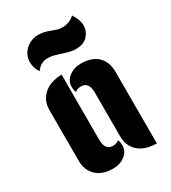

<svg xmlns="http://www.w3.org/2000/svg" viewBox="-179 -819 810 910"><g transform="rotate(-30 226.0 -363.5)"><path d="M273 -352Q273 -364 271.5 -375Q270 -386 265.5 -394.5Q261 -403 252.5 -408.5Q244 -414 229 -414Q221 -414 212.5 -411.5Q204 -409 197 -403Q193 -411 192 -418.5Q191 -426 191 -434Q191 -466 218 -487Q245 -508 283 -508Q343 -508 375 -477.5Q407 -447 407 -390V0Q384 0 360.5 -5.5Q337 -11 317.5 -24.5Q298 -38 285.5 -60.5Q273 -83 273 -118ZM179 -156Q179 -144 180.5 -133Q182 -122 186.5 -113.5Q191 -105 199.5 -99.5Q208 -94 223 -94Q231 -94 239.5 -96.5Q248 -99 255 -105Q259 -97 260 -89.5Q261 -82 261 -74Q261 -42 234 -21Q207 0 169 0Q109 0 77 -32Q45 -64 45 -112V-390Q45 -423 57.5 -445.5Q70 -468 89.5 -482Q109 -496 132.5 -502Q156 -508 179 -508ZM282 -580Q263 -583 248 -588Q233 -593 218.5 -597.5Q204 -602 190 -605.5Q176 -609 160 -609Q143 -609 127 -601.5Q111 -594 97 -574Q78 -602 78 -633Q78 -652 85.5 -669.5Q93 -687 106.5 -699.5Q120 -712 137.5 -719.5Q155 -727 175 -727Q195 -727 210.5 -723Q226 -719 240 -713.5Q254 -708 267.5 -704Q281 -700 297 -700Q313 -700 329 -705.5Q345 -711 362 -726Q386 -690 386 -659Q386 -627 364 -603Q342 -579 300 -579H291Q287 -579 282 -580Z"/></g></svg>

Font: Kenia
Style: Regular
Weight: 400
Designer: Julia Petretta
Foundry: Julia Petretta
Version: Version 1.001